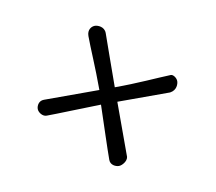

<svg xmlns="http://www.w3.org/2000/svg" viewBox="-46 -612 455 405"><g transform="rotate(-10 181.0 -410.0)"><path d="M163 -541C163 -515 166 -475 166 -425H47C36 -425 31 -415 31 -408C31 -401 38 -391 47 -391C69 -391 115 -393 164 -394C163 -355 161 -300 161 -276C161 -265 172 -260 179 -260C186 -260 198 -267 199 -276V-394H312C327 -396 331 -409 331 -415C331 -422 325 -430 320 -430C290 -429 249 -425 199 -425C199 -471 200 -515 200 -541C200 -555 186 -560 180 -560C173 -560 163 -555 163 -541Z"/></g></svg>

Font: Life Savers
Style: Regular
Weight: 400
Designer: Pablo Impallari, Rodrigo Fuenzalida, Brenda Gallo
Foundry: Pablo Impallari, Rodrigo Fuenzalida, Brenda Gallo
Version: Version 3.000